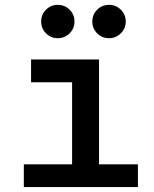

<svg xmlns="http://www.w3.org/2000/svg" viewBox="-20 -759 626 779"><path d="M76.7 0V-92.3H272.5V-425.3H106V-517.6H381.8V-92.3H539.6V0ZM422.4 -604Q394 -604 374.3 -623.8Q354.5 -643.6 354.5 -671.4Q354.5 -700.2 374.3 -719.7Q394 -739.3 422.4 -739.3Q450.2 -739.3 470.2 -719.7Q490.2 -700.2 490.2 -671.4Q490.2 -643.6 470.2 -623.8Q450.2 -604 422.4 -604ZM214.4 -604Q186.5 -604 166.7 -623.8Q147 -643.6 147 -671.4Q147 -700.2 166.7 -719.7Q186.5 -739.3 214.4 -739.3Q242.7 -739.3 262.5 -719.7Q282.2 -700.2 282.2 -671.4Q282.2 -643.6 262.5 -623.8Q242.7 -604 214.4 -604Z"/></svg>

Font: Caskaydia Cove Medium
Style: Regular
Weight: 500
Monospace: yes
Designer: Aaron Bell
Foundry: Saja Typeworks
Version: Version 4.300; ttfautohint (v1.8.3)